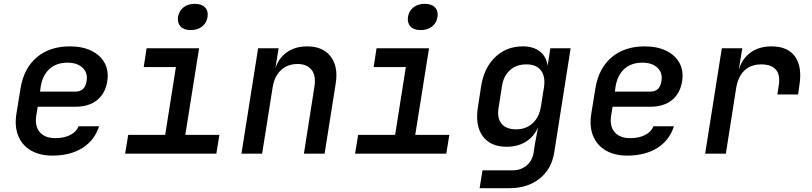

<svg xmlns="http://www.w3.org/2000/svg" viewBox="-20 -802 4240 1002"><path d="M254 10Q187 10 141 -17Q95 -44 75 -93.5Q55 -143 66 -210L87 -340Q104 -445 171.5 -502.5Q239 -560 345 -560Q410 -560 457 -537Q504 -514 526 -473.5Q548 -433 540 -379Q530 -314 486.5 -279.5Q443 -245 375 -245H177L170 -203Q160 -145 187 -113Q214 -81 269 -81Q314 -81 346.5 -97.5Q379 -114 390 -143H497Q474 -70 410.5 -30Q347 10 254 10ZM189 -324H375Q397 -324 412 -336.5Q427 -349 432 -379Q439 -422 411 -448.5Q383 -475 332 -475Q274 -475 237.5 -441.5Q201 -408 192 -347Z M633 0 649 -98H842L898 -452H730L745 -550H1019L947 -98H1125L1109 0ZM975 -645Q940 -645 922.5 -663.5Q905 -682 909 -713Q914 -745 937.5 -763.5Q961 -782 997 -782Q1032 -782 1050 -763.5Q1068 -745 1063 -713Q1058 -682 1034.5 -663.5Q1011 -645 975 -645Z M1240 0 1327 -550H1434L1417 -445Q1434 -499 1477.5 -529.5Q1521 -560 1583 -560Q1665 -560 1705.5 -507.5Q1746 -455 1732 -366L1674 0H1566L1621 -350Q1630 -407 1606 -437.5Q1582 -468 1533 -468Q1481 -468 1446.5 -436Q1412 -404 1403 -347L1348 0Z M1833 0 1849 -98H2042L2098 -452H1930L1945 -550H2219L2147 -98H2325L2309 0ZM2175 -645Q2140 -645 2122.5 -663.5Q2105 -682 2109 -713Q2114 -745 2137.5 -763.5Q2161 -782 2197 -782Q2232 -782 2250 -763.5Q2268 -745 2263 -713Q2258 -682 2234.5 -663.5Q2211 -645 2175 -645Z M2483 180 2498 87H2653Q2698 87 2728 62Q2758 37 2765 -6L2771 -47L2788 -138Q2767 -89 2724.5 -62.5Q2682 -36 2624 -36Q2540 -36 2499.5 -91Q2459 -146 2474 -242L2491 -353Q2506 -448 2564.5 -504Q2623 -560 2708 -560Q2764 -560 2798 -533Q2832 -506 2838 -458L2852 -550H2958L2872 -4Q2858 81 2795.5 130.5Q2733 180 2639 180ZM2674 -127Q2725 -127 2759.5 -158.5Q2794 -190 2803 -247L2819 -347Q2827 -403 2803 -434.5Q2779 -466 2727 -466Q2675 -466 2641.5 -436Q2608 -406 2600 -354L2582 -240Q2573 -187 2597 -157Q2621 -127 2674 -127Z M3254 10Q3187 10 3141 -17Q3095 -44 3075 -93.5Q3055 -143 3066 -210L3087 -340Q3104 -445 3171.5 -502.5Q3239 -560 3345 -560Q3410 -560 3457 -537Q3504 -514 3526 -473.5Q3548 -433 3540 -379Q3530 -314 3486.5 -279.5Q3443 -245 3375 -245H3177L3170 -203Q3160 -145 3187 -113Q3214 -81 3269 -81Q3314 -81 3346.5 -97.5Q3379 -114 3390 -143H3497Q3474 -70 3410.5 -30Q3347 10 3254 10ZM3189 -324H3375Q3397 -324 3412 -336.5Q3427 -349 3432 -379Q3439 -422 3411 -448.5Q3383 -475 3332 -475Q3274 -475 3237.5 -441.5Q3201 -408 3192 -347Z M3660 0 3747 -550H3854L3836 -442H3837Q3854 -497 3898 -528.5Q3942 -560 4006 -560Q4091 -560 4129 -507Q4167 -454 4152 -358L4145 -309H4037L4044 -355Q4053 -411 4029 -438.5Q4005 -466 3953 -466Q3899 -466 3865.5 -434.5Q3832 -403 3822 -343L3768 0Z"/></svg>

Font: JetBrains Mono NL SemiBold
Style: Italic
Weight: 600
Italic angle: -9°
Monospace: yes
Designer: Philipp Nurullin, Konstantin Bulenkov
Foundry: JetBrains
Version: Version 2.305; ttfautohint (v1.8.4.7-5d5b)